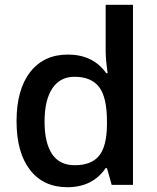

<svg xmlns="http://www.w3.org/2000/svg" viewBox="-20 -780 663 810"><path d="M264.2 9.8Q163.1 9.8 106.4 -63.5Q49.8 -136.7 49.8 -269Q49.8 -401.9 107.2 -475.8Q164.6 -549.8 266.1 -549.8Q372.6 -549.8 428.2 -471.2H434.1Q425.8 -529.3 425.8 -563V-759.8H541V0H451.2L431.2 -70.8H425.8Q370.6 9.8 264.2 9.8ZM294.9 -83Q365.7 -83 397.9 -122.8Q430.2 -162.6 431.2 -252V-268.1Q431.2 -370.1 397.9 -413.1Q364.7 -456.1 293.9 -456.1Q233.4 -456.1 200.7 -407Q168 -357.9 168 -267.1Q168 -177.2 199.7 -130.1Q231.4 -83 294.9 -83Z"/></svg>

Font: f1_58959          
Style: Regular
Weight: 600
Foundry: Ascender Corporation
Version: Version 1.10